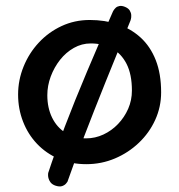

<svg xmlns="http://www.w3.org/2000/svg" viewBox="-20 -569 619 663"><path d="M277.9 -2.1Q225.5 -2.1 182.2 -20.8Q139 -39.5 107.8 -72.4Q76.6 -105.2 59.6 -149.1Q42.5 -192.9 42.5 -242.6Q42.5 -292.6 61.4 -339.1Q80.2 -385.6 113.9 -421.8Q147.5 -458 192.6 -479Q237.6 -500 290 -500Q342.4 -500 387.1 -485Q431.9 -470 465.6 -439.3Q499.2 -408.6 517.8 -361.5Q536.4 -314.3 536.4 -250.2Q536.4 -200 516 -155.1Q495.6 -110.2 459.5 -75.9Q423.4 -41.5 376.8 -21.8Q330.2 -2.1 277.9 -2.1ZM170.4 71.7Q159.5 67.6 154.1 60.2Q148.8 52.8 147.2 45.6Q145.6 38.5 146 33.4Q146.4 28.4 146.4 28.4Q169.1 -40.9 203.4 -130.6Q237.6 -220.2 280.7 -322.3Q323.8 -424.4 369.9 -529.1Q369.9 -529.1 372.3 -533.3Q374.8 -537.4 379.6 -542.1Q384.5 -546.8 392.5 -548.2Q400.5 -549.8 411.4 -545.4Q423.5 -540.4 428.1 -532.6Q432.8 -524.8 433.2 -516.8Q433.6 -508.8 432.1 -503.5Q430.6 -498.2 430.6 -498.2Q385.8 -388.5 344.7 -286.4Q303.6 -184.2 270.1 -96.8Q236.6 -9.2 212.9 58.6Q212.9 58.6 208.4 64.4Q204 70.1 194.8 73.5Q185.6 76.9 170.4 71.7ZM277.3 -91.2Q308.6 -91.2 337.1 -104.5Q365.6 -117.8 387.6 -140.8Q409.6 -163.8 422.6 -193.3Q435.5 -222.9 435.5 -256.2Q435.5 -312.2 417.1 -348.3Q398.6 -384.4 366.8 -401.7Q335 -419 293.3 -419Q262.4 -419 235.1 -403.6Q207.8 -388.2 187.4 -362.4Q167 -336.5 155.2 -304.8Q143.4 -273.1 143.4 -240.3Q143.4 -196.6 159.9 -162.8Q176.4 -129.1 206.6 -110.2Q236.9 -91.2 277.3 -91.2Z"/></svg>

Font: Sour Gummy Black
Style: Regular
Weight: 900
Version: Version 1.000